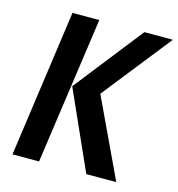

<svg xmlns="http://www.w3.org/2000/svg" viewBox="-104 -782 809 872"><g transform="rotate(15 301.0 -345.5)"><path d="M130 -691H256L158 0H33ZM215 -369 468 -691H602L347 -369L521 0H380Z"/></g></svg>

Font: Fira Sans Condensed Medium
Style: Italic
Weight: 500
Width: 3
Italic angle: -8°
Designer: bBox Type GmbH & Carrois Corporate GbR & Edenspiekermann AG
Foundry: bBox Type GmbH & Carrois Corporate GbR & Edenspiekermann AG
Version: Version 4.301